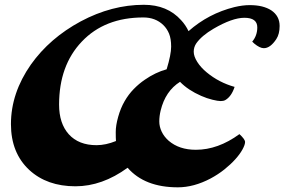

<svg xmlns="http://www.w3.org/2000/svg" viewBox="-20 -781 1206 814"><path d="M521 -69.8Q413.1 8.8 299.8 8.8Q179.2 8.8 104 -60.5Q26.4 -132.8 26.4 -254.9Q26.4 -386.7 111.3 -507.8Q190.9 -619.6 322.3 -690.4Q454.1 -760.7 589.8 -760.7Q689.5 -760.7 748 -695.3Q767.1 -674.8 779.3 -648.9Q863.8 -723.6 974.1 -751Q1009.3 -759.3 1038.6 -759.3Q1067.9 -759.3 1090.6 -753.7Q1113.3 -748 1129.9 -737.3Q1165.5 -713.4 1165.5 -670.9Q1165.5 -636.7 1151.4 -615.2Q1126 -576.7 1098.6 -576.7Q1081.5 -576.7 1058.1 -596.2Q1052.2 -601.1 1049.3 -604.5Q1070.8 -629.9 1070.8 -665Q1070.8 -705.6 1016.1 -705.6Q964.8 -705.6 885.3 -659.2Q835.4 -629.9 812.5 -597.7Q801.3 -581.5 801.3 -561.8Q801.3 -542 816.4 -518.3Q831.5 -494.6 856.4 -474.1Q908.2 -431.2 974.6 -412.6Q961.4 -372.1 935.5 -356.9Q927.7 -352.5 915.8 -352.5Q903.8 -352.5 880.6 -358.2Q857.4 -363.8 833 -374.5Q777.3 -398.9 743.2 -434.1Q681.2 -395 661.1 -312.5Q655.3 -288.6 655.3 -266.4Q655.3 -244.1 665.5 -222.7Q675.8 -201.2 695.3 -184.1Q739.7 -146 810.5 -146Q904.3 -146 995.1 -212.4Q1019 -190.4 1019 -179Q1019 -167.5 1008.1 -147.5Q997.1 -127.4 977.5 -105.7Q958 -84 931.4 -62.7Q904.8 -41.5 873 -24.4Q801.8 13.2 733.9 13.2Q593.3 13.2 521 -69.8ZM471.7 -183.1Q470.7 -193.8 470.7 -221.4Q470.7 -249 481 -285.6Q491.2 -322.3 508.1 -351.6Q524.9 -380.9 547.1 -403.6Q569.3 -426.3 593.8 -442.9Q638.7 -474.1 686.5 -487.3Q705.6 -549.8 705.6 -583.3Q705.6 -616.7 696.8 -638.2Q688 -659.7 672.4 -674.8Q639.2 -707 587.9 -707Q423.8 -707 326.7 -604.5Q230.5 -503.4 230.5 -337.4Q230.5 -257.8 271.5 -211.9Q313.5 -165.5 389.2 -165.5Q428.2 -165.5 471.7 -183.1Z"/></svg>

Font: Molle
Style: Regular
Weight: 400
Italic angle: -22°
Designer: Elena Albertoni
Foundry: Elena Albertoni
Version: Version 1.001; ttfautohint (v0.92) -l 12 -r 12 -G 200 -x 10 